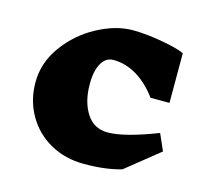

<svg xmlns="http://www.w3.org/2000/svg" viewBox="-86 -652 825 762"><g transform="rotate(15 326.5 -271.5)"><path d="M585 -516V-312H507Q470 -363 423.5 -391Q377 -419 326 -419Q296 -419 278 -388.5Q260 -358 260 -302Q260 -230 290.5 -182.5Q321 -135 378 -135Q446 -135 580 -187L610 -119L473 -9Q409 10 320 10Q242 10 180.5 -24.5Q119 -59 84.5 -119.5Q50 -180 50 -254Q50 -334 100 -403Q150 -472 225.5 -512.5Q301 -553 371 -553Q421 -553 488 -541.5Q555 -530 585 -516Z"/></g></svg>

Font: Inknut Antiqua Black
Style: Regular
Weight: 900
Designer: Claus Eggers Sørensen
Foundry: Claus Eggers Sørensen
Version: Version 1.003; ttfautohint (v1.8.2) -l 8 -r 50 -G 200 -x 14 